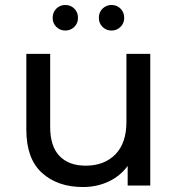

<svg xmlns="http://www.w3.org/2000/svg" viewBox="-20 -747 717 773"><path d="M314 6Q212 6 149 -51Q86 -108 86 -225V-530H182V-236Q182 -158 219.5 -119Q257 -80 325 -80Q400 -80 444.5 -125.5Q489 -171 489 -256V-530H585V0H494V-79Q464 -38 417 -16Q370 6 314 6ZM243 -624Q222 -624 207 -638.5Q192 -653 192 -675Q192 -698 207 -712.5Q222 -727 243 -727Q264 -727 279 -712.5Q294 -698 294 -675Q294 -653 279 -638.5Q264 -624 243 -624ZM429 -624Q408 -624 393 -638.5Q378 -653 378 -675Q378 -698 393 -712.5Q408 -727 429 -727Q450 -727 465 -712.5Q480 -698 480 -675Q480 -653 465 -638.5Q450 -624 429 -624Z"/></svg>

Font: Montserrat Medium
Style: Regular
Weight: 500
Designer: Julieta Ulanovsky
Foundry: Julieta Ulanovsky
Version: Version 9.000; ttfautohint (v1.8.4.7-5d5b)